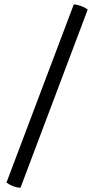

<svg xmlns="http://www.w3.org/2000/svg" viewBox="-20 -728 446 904"><path d="M327.5 -707.5Q342.5 -706.5 361 -700Q379.5 -693.5 393 -683L76.5 156Q60 155.5 42.5 149Q25 142.5 10.5 131.5Z"/></svg>

Font: Signika Light
Style: Regular
Weight: 300
Designer: Anna Giedry
Foundry: Anna Giedry
Version: Version 2.000